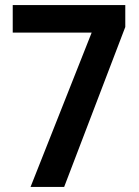

<svg xmlns="http://www.w3.org/2000/svg" viewBox="-20 -734 546 754"><path d="M340 -606 100 0H232L472 -628V-714H30V-606Z"/></svg>

Font: Noto Sans Gurmukhi SemiCondensed SemiBold
Style: Regular
Weight: 600
Width: 4
Designer: Jelle Bosma - Monotype Design Team
Foundry: Monotype Imaging Inc.
Version: Version 2.004